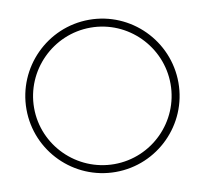

<svg xmlns="http://www.w3.org/2000/svg" viewBox="-78 -772 923 866"><g transform="rotate(-10 383.5 -339.5)"><path d="M71 -339C71 -511 212 -652 384 -652C556 -652 696 -511 696 -339C696 -167 556 -27 384 -27C212 -27 71 -167 71 -339ZM384 -688C192 -688 36 -531 36 -339C36 -147 192 9 384 9C576 9 732 -147 732 -339C732 -531 576 -688 384 -688Z"/></g></svg>

Font: Rawengulk
Style: Regular
Weight: 400
Version: Version 0.9